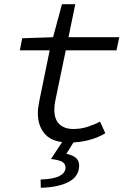

<svg xmlns="http://www.w3.org/2000/svg" viewBox="-20 -662 640 908"><path d="M307 12Q230 12 194.5 -26Q159 -64 159 -127Q159 -143 161.5 -158Q164 -173 167 -190L215 -424H74L85 -481L231 -486L273 -642H336L304 -486H544L531 -424H291L242 -188Q239 -174 238 -164Q237 -154 237 -143Q237 -97 261 -74.5Q285 -52 327 -52Q363 -52 395 -62.5Q427 -73 453 -87L478 -32Q446 -12 402 0Q358 12 307 12ZM173 226 172 187Q232 185 260 171Q288 157 290 133Q291 114 275 104Q259 94 221 90L285 -7H339L294 65Q330 74 343 88.5Q356 103 354 128Q350 176 301.5 200Q253 224 173 226Z"/></svg>

Font: Source Code Pro
Style: Italic
Weight: 400
Italic angle: -11°
Monospace: yes
Designer: Paul D. Hunt, Teo Tuominen
Foundry: Adobe Systems Incorporated
Version: Version 1.050;PS 1.000;hotconv 16.6.51;makeotf.lib2.5.65220